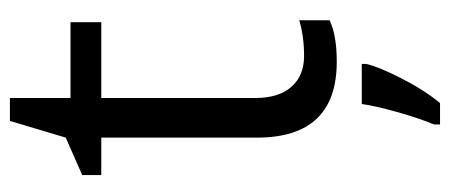

<svg xmlns="http://www.w3.org/2000/svg" viewBox="-284 -416 920 393"><g transform="rotate(-90 176.5 -219.0)"><path d="M91.8 -153.8V-472.2H15.1V-511.2L91.8 -544.9L126 -659.2H172.9V-535.2H328.1V-472.2H172.9V-157.2Q172.9 -108.9 195.8 -83Q218.8 -57.1 258.8 -57.1Q298.8 -57.1 332 -66.9V-4.9Q301.8 9.8 247.1 9.8Q91.8 9.8 91.8 -153.8ZM242.7 61V69.8Q237.3 94.7 213.4 141.6Q189.5 188.5 162.6 221.2H118.7V209Q131.8 177.7 144.5 132.3Q157.2 86.9 160.6 61Z"/></g></svg>

Font: OpenSans-Regular
Style: Regular
Weight: 400
Foundry: Ascender Corporation
Version: Version 1.10